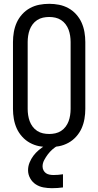

<svg xmlns="http://www.w3.org/2000/svg" viewBox="-20 -763 515 1006"><path d="M238 8Q211 8 185.5 3Q160 -2 137 -14.5Q114 -27 96 -47Q78 -67 67.5 -90.5Q57 -114 52.5 -140Q48 -166 48 -192V-543Q48 -569 52.5 -595Q57 -621 67.5 -644.5Q78 -668 96 -688Q114 -708 137 -720.5Q160 -733 185.5 -738Q211 -743 238 -743Q264 -743 289.5 -738Q315 -733 338 -720.5Q361 -708 379 -688Q397 -668 407.5 -644.5Q418 -621 422.5 -595Q427 -569 427 -543V-192Q427 -166 422.5 -140Q418 -114 407.5 -90.5Q397 -67 379 -47Q361 -27 338 -14.5Q315 -2 289.5 3Q264 8 238 8ZM238 -61Q254 -61 270 -64.5Q286 -68 300 -77Q314 -86 324 -99.5Q334 -113 339.5 -128Q345 -143 347.5 -159.5Q350 -176 350 -192V-543Q350 -559 347.5 -575.5Q345 -592 339.5 -607Q334 -622 324 -635.5Q314 -649 300 -658Q286 -667 270 -670.5Q254 -674 238 -674Q221 -674 205 -670.5Q189 -667 175 -658Q161 -649 151 -635.5Q141 -622 135.5 -607Q130 -592 127.5 -575.5Q125 -559 125 -543V-192Q125 -176 127.5 -159.5Q130 -143 135.5 -128Q141 -113 151 -99.5Q161 -86 175 -77Q189 -68 205 -64.5Q221 -61 238 -61ZM252 223Q230 223 208 219Q186 215 167.5 203Q149 191 138 171Q127 151 127 129Q127 108 135 88.5Q143 69 155 53Q167 37 183 23.5Q199 10 217 -1L229 -8H283V0Q268 8 254.5 20Q241 32 230.5 46Q220 60 211.5 76Q203 92 203 109Q203 120 208 129.5Q213 139 221 144.5Q229 150 239.5 152Q250 154 260 154Q273 154 285 153Q297 152 310 150V219Q296 221 281.5 222Q267 223 252 223Z"/></svg>

Font: Iosevka QP
Style: Regular
Weight: 400
Designer: Belleve Invis
Foundry: Belleve Invis
Version: Version 20.0.0; ttfautohint (v1.8.4)